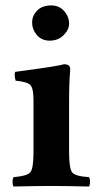

<svg xmlns="http://www.w3.org/2000/svg" viewBox="-20 -678 362 700"><path d="M231.9 -122.1Q231.9 -62 243.9 -48.6Q255.9 -35.2 304.2 -32.2Q308.1 -28.3 308.1 -15.1Q308.1 -2 304.2 2Q218.3 0 167 0Q113.8 0 29.8 2Q25.9 -2 25.9 -14.9Q25.9 -27.8 29.8 -32.2Q77.6 -36.1 89.8 -49.1Q102.1 -62 102.1 -122.1V-314Q102.1 -356 90.6 -367.9Q79.1 -379.9 37.1 -383.8Q31.2 -402.8 35.2 -416Q194.3 -437 212.9 -443.8Q235.8 -443.8 235.8 -426.8Q235.8 -425.8 235.8 -423.6Q235.8 -421.4 235.4 -414.8Q234.9 -408.2 234.4 -401.1Q233.9 -394 233.4 -383.8Q232.9 -373.5 232.7 -364Q232.4 -354.5 232.2 -343Q231.9 -331.5 231.9 -321.3ZM97.2 -596.2Q97.2 -621.1 115.5 -639.6Q133.8 -658.2 167 -658.2Q195.8 -658.2 213.9 -637.7Q231.9 -617.2 231.9 -591.8Q231.9 -569.8 211.9 -549.8Q191.9 -529.8 161.1 -529.8Q132.3 -529.8 114.7 -550Q97.2 -570.3 97.2 -596.2Z"/></svg>

Font: Linux Libertine
Style: Bold
Weight: 700
Designer: Philipp H. Poll
Foundry: Philipp H. Poll
Version: Version 5.0.3